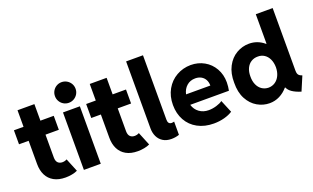

<svg xmlns="http://www.w3.org/2000/svg" viewBox="-83 -1208 2692 1650"><g transform="rotate(-20 1263.0 -383.0)"><path d="M97.7 -184.6V-397.5H9.8V-525.4H97.7V-676.8H252V-525.4H374V-397.5H252V-188.5Q252 -156.2 267.3 -140.6Q282.7 -125 308.6 -125Q330.6 -125 349.6 -135.7L399.4 -13.7Q377.9 -3.4 348.9 2.2Q319.8 7.8 290 7.8Q226.6 7.8 183.6 -16.4Q140.6 -40.5 119.1 -83.7Q97.7 -127 97.7 -184.6Z M458.5 -525.4H612.8V0H458.5ZM441.4 -679.7Q441.4 -706.1 453.9 -727.5Q466.3 -749 487.8 -761.7Q509.3 -774.4 535.2 -774.4Q561 -774.4 582.8 -761.7Q604.5 -749 617.2 -727.5Q629.9 -706.1 629.9 -679.7Q629.9 -654.3 617.2 -632.8Q604.5 -611.3 582.8 -598.6Q561 -585.9 535.2 -585.9Q509.3 -585.9 487.8 -598.6Q466.3 -611.3 453.9 -632.8Q441.4 -654.3 441.4 -679.7Z M758.3 -184.6V-397.5H670.4V-525.4H758.3V-676.8H912.6V-525.4H1034.7V-397.5H912.6V-188.5Q912.6 -156.2 928 -140.6Q943.4 -125 969.2 -125Q991.2 -125 1010.3 -135.7L1060.1 -13.7Q1038.6 -3.4 1009.5 2.2Q980.5 7.8 950.7 7.8Q887.2 7.8 844.2 -16.4Q801.3 -40.5 779.8 -83.7Q758.3 -127 758.3 -184.6Z M1118.2 -139.6V-752H1272.5V-162.1Q1272.5 -121.6 1306.6 -121.1Q1313 -121.6 1319.1 -122.8Q1325.2 -124 1329.1 -125V-3.9Q1294.9 7.8 1257.8 7.8Q1212.9 7.8 1181.4 -11.7Q1149.9 -31.2 1134 -64.9Q1118.2 -98.6 1118.2 -139.6Z M1368.2 -261.7Q1368.2 -342.3 1403.1 -403.8Q1438 -465.3 1497.6 -499Q1557.1 -532.7 1627.9 -533.2Q1695.3 -533.2 1750.7 -502Q1806.2 -470.7 1838.1 -414.6Q1870.1 -358.4 1870.1 -287.1Q1869.6 -247.6 1862.3 -212.9H1508.3Q1522 -167.5 1557.9 -141.4Q1593.8 -115.2 1643.6 -115.2Q1678.7 -115.2 1715.1 -126.2Q1751.5 -137.2 1770.5 -152.3L1818.4 -37.1Q1787.6 -16.6 1742.2 -4.4Q1696.8 7.8 1646.5 7.8Q1562.5 7.8 1499.3 -26.4Q1436 -60.5 1402.1 -121.8Q1368.2 -183.1 1368.2 -261.7ZM1727.5 -309.6Q1727.5 -340.8 1714.6 -364Q1701.7 -387.2 1678.7 -399.7Q1655.8 -412.1 1626 -412.1Q1579.1 -412.1 1547.4 -384Q1515.6 -356 1505.4 -309.6Z M2327.6 -73.2H2322.8Q2290.5 -35.2 2247.8 -13.7Q2205.1 7.8 2156.7 7.8Q2097.7 7.8 2044.7 -22.7Q1991.7 -53.2 1959.2 -114Q1926.8 -174.8 1928.2 -261.7Q1926.8 -347.7 1959.2 -409.4Q1991.7 -471.2 2045.9 -502.7Q2100.1 -534.2 2161.6 -534.2Q2201.2 -534.2 2236.3 -520.8Q2271.5 -507.3 2299.8 -482.4H2304.2V-752H2458.5V-181.6Q2458.5 -162.6 2462.4 -151.6Q2466.3 -140.6 2475.1 -133.8Q2483.9 -127 2500.5 -121.1L2445.8 7.8Q2396 -7.8 2366.7 -27.8Q2337.4 -47.9 2327.6 -73.2ZM2311 -264.6Q2310.5 -307.6 2295.4 -339.4Q2280.3 -371.1 2254.4 -387.9Q2228.5 -404.8 2195.8 -404.3Q2161.1 -404.8 2134 -387.9Q2106.9 -371.1 2092 -339.1Q2077.1 -307.1 2077.6 -264.6Q2077.1 -221.7 2091.6 -189.5Q2106 -157.2 2132.3 -139.4Q2158.7 -121.6 2192.9 -121.1Q2226.6 -121.6 2253.2 -139.4Q2279.8 -157.2 2295.2 -189.7Q2310.5 -222.2 2311 -264.6Z"/></g></svg>

Font: Reddit Sans Vanilla ExtraBold
Style: Regular
Weight: 800
Designer: Stephen Hutchings
Foundry: Reddit
Version: Version 1.013